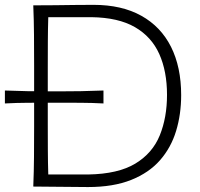

<svg xmlns="http://www.w3.org/2000/svg" viewBox="-31 -754 810 776"><path d="M387.2 -388.2Q339.8 -386.2 295.4 -385.5Q251 -384.8 211.9 -384.8H164.1Q125.5 -384.8 81.1 -385.5Q36.6 -386.2 -11.2 -388.2V-335.9Q36.6 -338.4 81.1 -338.6Q125.5 -338.9 164.1 -338.9H211.9Q251 -338.9 295.4 -338.6Q339.8 -338.4 387.2 -335.9ZM164.1 -48.8Q162.6 -98.1 162.4 -146.2Q162.1 -194.3 162.1 -250.5V-481.4Q162.1 -538.1 162.4 -586.7Q162.6 -635.3 164.1 -684.6H338.4Q447.3 -683.1 514.4 -644.3Q581.5 -605.5 612.8 -535.6Q644 -465.8 644 -370.6Q644 -278.8 614.7 -206.8Q585.4 -134.8 515.9 -92.8Q446.3 -50.8 325.7 -48.8ZM103.5 0Q163.1 0 212.2 1Q261.2 2 324.7 2Q427.2 2 499.3 -26.9Q571.3 -55.7 615.7 -106.4Q660.2 -157.2 680.7 -224.6Q701.2 -292 701.2 -369.6Q701.2 -482.9 660.2 -564.7Q619.1 -646.5 540 -690.4Q460.9 -734.4 347.2 -734.4Q307.1 -734.4 269.5 -733.9Q231.9 -733.4 191.9 -732.9Q151.9 -732.4 103.5 -732.4Q106 -670.4 106.4 -613.3Q106.9 -556.2 106.9 -488.3V-243.7Q106.9 -176.3 106.4 -119.1Q106 -62 103.5 0Z"/></svg>

Font: Pinar FD VF
Style: Regular
Weight: 300
Designer: Amin Abedi
Version: Version 2.000